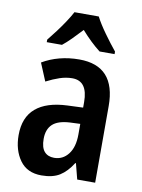

<svg xmlns="http://www.w3.org/2000/svg" viewBox="-87 -826 662 895"><g transform="rotate(10 244.0 -378.0)"><path d="M253 -553Q425 -553 425 -363V0H340L321 -74H318Q291 -31 258 -10.5Q225 10 172 10Q104 10 69.5 -38Q35 -86 35 -157Q35 -241 86 -284.5Q137 -328 235 -332L309 -335V-361Q309 -461 236 -461Q207 -461 177 -451Q147 -441 114 -424L79 -508Q116 -530 160 -541.5Q204 -553 253 -553ZM261 -256Q204 -253 178.5 -229Q153 -205 153 -160Q153 -119 169.5 -100Q186 -81 216 -81Q257 -81 283 -114.5Q309 -148 309 -208V-258ZM307 -766Q324 -733 353.5 -692Q383 -651 410 -618V-606H339Q295 -640 249 -692Q225 -666 202.5 -643.5Q180 -621 161 -606H89V-618Q106 -639 126 -665.5Q146 -692 163.5 -718.5Q181 -745 192 -766Z"/></g></svg>

Font: Noto Sans Myanmar Condensed SemiBold
Style: Regular
Weight: 600
Width: 3
Designer: Monotype Design Team
Foundry: Monotype Imaging Inc.
Version: Version 2.107; ttfautohint (v1.8.4.7-5d5b)